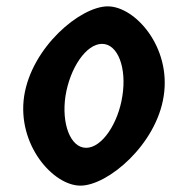

<svg xmlns="http://www.w3.org/2000/svg" viewBox="-20 -576 538 604"><path d="M56 -274C33 -121 147 8 233 8C319 8 472 -121 495 -274C519 -428 405 -556 319 -556C233 -556 80 -428 56 -274ZM186 -274C200 -362 251 -438 301 -438C351 -438 379 -362 365 -274C352 -188 301 -111 251 -111C201 -111 173 -188 186 -274Z"/></svg>

Font: Ampere
Style: SCUltCndIta
Weight: 400
Version: Version 1